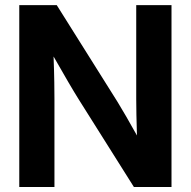

<svg xmlns="http://www.w3.org/2000/svg" viewBox="-20 -748 763 768"><path d="M57.1 0H197.8V-350.1C197.8 -381.8 197.3 -443.8 194.3 -522C237.3 -446.3 274.4 -382.8 295.4 -349.6L515.6 0H666V-727.5H524.9V-351.1C524.9 -321.8 525.9 -261.7 527.8 -206.1C499 -257.8 467.3 -313 450.2 -340.3L207 -727.5H57.1Z"/></svg>

Font: Raveo Display Display SemiBold
Style: Regular
Weight: 600
Designer: Jakub Foglar, Rasmus Andersson (Inter)
Foundry: Jakubfoglar.com
Version: Version 1.100;Glyphs 3.2.3 (3260)